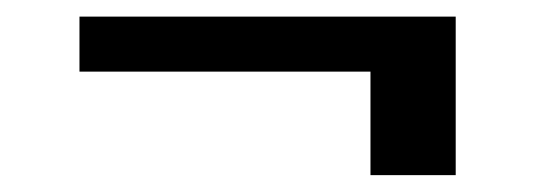

<svg xmlns="http://www.w3.org/2000/svg" viewBox="-20 -390 648 230"><path d="M525.9 -370.1V-180.2H423.8V-304.2H75.2V-370.1Z"/></svg>

Font: Uncial Antiqua
Style: Regular
Weight: 400
Version: Version 1.000